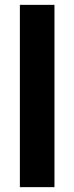

<svg xmlns="http://www.w3.org/2000/svg" viewBox="-20 -770 306 790"><path d="M204.1 0H61.8V-750H204.1Z"/></svg>

Font: Heebo
Style: Regular
Weight: 400
Designer: Oded Ezer
Foundry: Ezer Type House
Version: Version 3.100